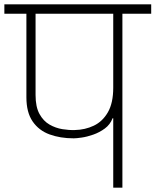

<svg xmlns="http://www.w3.org/2000/svg" viewBox="-56 -860 713 880"><path d="M463 0V-318Q462 -318 461.5 -318Q461 -318 460 -318Q449 -289 424.5 -271Q400 -253 371.5 -243Q343 -233 318.5 -229.5Q294 -226 282 -226Q220 -226 171 -244Q122 -262 93.5 -303.5Q65 -345 65 -414V-797H-36V-840H637V-797H505V0ZM107 -425Q107 -370 125 -337.5Q143 -305 171 -289Q199 -273 230 -268Q261 -263 287 -264Q334 -265 374 -284Q414 -303 438.5 -345.5Q463 -388 463 -458V-797H107Z"/></svg>

Font: Matangi Light
Style: Regular
Weight: 300
Designer: Prashant Pant
Foundry: The Graphic Ant
Version: Version 3.002